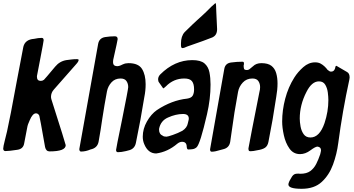

<svg xmlns="http://www.w3.org/2000/svg" viewBox="-39 -953 2215 1201"><path d="M271 -6Q249 -6 243 -33Q209 -226 207 -229Q200 -244 186 -244Q165 -244 147 -201Q134 -174 131 -154L112 -55Q106 -21 69 -16Q18 -8 -5 -8Q-18 -8 -19 -23Q-19 -35 -9 -74L5 -131Q23 -210 66 -445L107 -660Q118 -706 174 -710Q201 -716 222 -716Q234 -716 234 -701Q234 -695 214 -591Q194 -487 193.5 -484.5Q193 -482 192.5 -479.5Q192 -477 192 -473Q192 -447 216 -447Q227 -447 236 -454Q241 -458 306 -536Q334 -570 376 -577L408 -581Q424 -583 440 -583Q449 -583 450.5 -581.5Q452 -580 453 -579Q453 -568 437 -551L298 -393Q280 -373 280 -347Q280 -340 283 -330Q372 -51 372 -45Q372 -6 271 -6Z M699 -1Q687 -1 687 -15Q687 -23 724 -202Q763 -396 763 -408Q763 -430 752 -446Q741 -462 715 -462Q680 -462 658 -437.5Q636 -413 630 -381Q614 -296 601 -211Q591 -140 578 -68Q571 -27 527 -18Q497 -5 468 -5Q458 -5 457 -20L575 -679Q582 -715 618 -721Q649 -726 680 -726Q697 -726 697 -708Q697 -702 669 -578Q668 -575 668 -564Q668 -540 693 -539Q708 -539 726 -549L731 -551Q746 -558 765 -558Q827 -558 849.5 -521.5Q872 -485 872 -426Q872 -386 864 -347Q841 -203 811 -59Q803 -20 764 -12L749 -8Q720 -1 699 -1Z M1102 -652Q1093 -652 1093 -671V-681Q1093 -727 1116 -752Q1176 -811 1190 -823L1223 -853Q1255 -882 1285 -913L1290 -917Q1306 -933 1310 -933Q1313 -933 1314 -878L1319 -771Q1319 -733 1291 -720H1292Q1248 -702 1132 -662L1113 -654ZM938 7Q887 7 863 -52Q854 -73 854 -98Q854 -147 880 -193Q906 -239 943 -265Q1036 -326 1131 -336Q1158 -340 1166.5 -355Q1175 -370 1175 -394Q1175 -429 1161.5 -445.5Q1148 -462 1114 -462Q1047 -462 999 -413Q985 -400 982 -400L956 -437Q950 -444 950 -457Q950 -473 963 -487Q1053 -577 1164 -577Q1216 -577 1240 -556.5Q1264 -536 1271 -501Q1278 -466 1278 -424Q1278 -334 1256 -239Q1213 -52 1191 -32Q1180 -22 1166 -20Q1152 -18 1138 -18Q1131 -18 1129 -34Q1129 -66 1100 -66Q1085 -66 1070 -54Q1010 -3 938 7ZM1002 -98Q1010 -98 1042 -109Q1074 -120 1102 -135Q1131 -154 1136 -182L1140 -199Q1142 -205 1142 -211Q1142 -240 1106 -240Q1061 -240 1012 -218Q966 -198 956 -147V-141Q956 -113 981 -103L978 -104Q987 -98 1002 -98Z M1286 -4Q1279 -4 1277 -8.5Q1275 -13 1275 -19L1364 -522Q1370 -557 1406 -562Q1442 -567 1478 -567Q1487 -567 1487 -557Q1487 -551 1486.5 -548.5Q1486 -546 1485.5 -545Q1485 -544 1485 -543Q1485 -531 1487.5 -523Q1490 -515 1505 -515Q1517 -515 1526 -524L1543 -538Q1563 -558 1596 -558Q1637 -558 1658.5 -541.5Q1680 -525 1688.5 -496Q1697 -467 1697 -431Q1697 -392 1689 -347Q1668 -205 1640 -65Q1635 -40 1619 -29Q1603 -18 1570 -13Q1544 -7 1527 -7Q1519 -7 1517 -12Q1515 -17 1515 -24L1516 -30Q1526 -87 1584 -379Q1588 -393 1588 -408Q1588 -430 1577 -446Q1566 -462 1540 -462Q1503 -462 1479.5 -436.5Q1456 -411 1450 -378Q1426 -250 1409 -122L1401 -66Q1395 -29 1359 -20L1344 -16Q1306 -4 1286 -4Z M1848 228Q1765 228 1765 201Q1765 188 1782 161Q1793 139 1808 135Q1817 133 1827 133L1839 134Q1879 134 1902 117Q1925 100 1939 72.5Q1953 45 1964 12Q1969 -8 1969 -13Q1969 -33 1947 -36Q1934 -36 1902.5 -12.5Q1871 11 1838 11Q1796 11 1771.5 -24Q1747 -59 1736.5 -107Q1726 -155 1726 -193Q1726 -263 1745 -335.5Q1764 -408 1802 -468Q1824 -503 1858 -533Q1892 -563 1932 -563Q1952 -563 1966 -555.5Q1980 -548 1991.5 -537Q2003 -526 2010 -516Q2012 -515 2015 -512.5Q2018 -510 2022 -507.5Q2026 -505 2032 -505Q2050 -505 2056 -523Q2057 -527 2058 -529V-532Q2059 -533 2059 -534V-536Q2060 -537 2060 -537L2062 -540Q2062 -541 2063 -541Q2065 -541 2066 -541Q2067 -541 2102 -520Q2116 -511 2132 -502.5Q2148 -494 2148 -468Q2148 -462 2146 -454Q2103 -257 2077 -59Q2068 11 2044 76.5Q2020 142 1973.5 185Q1927 228 1848 228ZM1903 -93Q1960 -93 1991 -183Q2015 -255 2015 -327Q2015 -347 2011.5 -374.5Q2008 -402 1995.5 -423Q1983 -444 1956 -444Q1911 -444 1878 -378Q1836 -297 1836 -211Q1836 -190 1841 -162Q1846 -134 1860.5 -113.5Q1875 -93 1903 -93Z"/></svg>

Font: Bangerz
Style: Regular
Weight: 400
Designer: vernon adams
Foundry: Vernon Adams
Version: Version 2.10;February 7, 2025;FontCreator 13.0.0.2683 64-bit